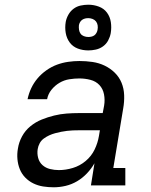

<svg xmlns="http://www.w3.org/2000/svg" viewBox="-20 -787 640 815"><path d="M208 8Q185 8 163 4.5Q141 1 121.5 -8.5Q102 -18 87 -33.5Q72 -49 64 -69Q56 -89 54 -111.5Q52 -134 56 -156Q60 -183 73.5 -208Q87 -233 109 -251Q131 -269 157 -279.5Q183 -290 209.5 -296.5Q236 -303 262.5 -305Q289 -307 315 -307H416L422 -339Q426 -363 421.5 -386.5Q417 -410 402 -426Q387 -442 364 -448Q341 -454 317 -454Q296 -454 274 -450.5Q252 -447 232.5 -435.5Q213 -424 198.5 -406Q184 -388 180 -366H97Q102 -390 112.5 -412.5Q123 -435 139.5 -454.5Q156 -474 177.5 -489Q199 -504 222 -512.5Q245 -521 269.5 -524.5Q294 -528 317 -528Q345 -528 372.5 -524Q400 -520 424 -508.5Q448 -497 467 -478.5Q486 -460 496 -435.5Q506 -411 507 -383Q508 -355 503 -327L461 -74H512V0H366L381 -94Q368 -71 349 -51Q330 -31 307 -17.5Q284 -4 258.5 2Q233 8 208 8ZM230 -65Q259 -65 289 -74Q319 -83 343.5 -103.5Q368 -124 381.5 -152Q395 -180 400 -210L404 -234H315Q302 -234 289.5 -233.5Q277 -233 264.5 -231.5Q252 -230 239.5 -227.5Q227 -225 214 -221.5Q201 -218 189 -212.5Q177 -207 166 -199Q155 -191 148.5 -179Q142 -167 140 -154Q137 -135 142 -116.5Q147 -98 160.5 -86Q174 -74 192.5 -69.5Q211 -65 230 -65ZM355 -573Q331 -573 310 -581Q289 -589 276 -606.5Q263 -624 259 -647Q255 -670 259 -694Q262 -710 270.5 -725Q279 -740 292.5 -750Q306 -760 322.5 -763.5Q339 -767 355 -767Q378 -767 399.5 -759Q421 -751 434 -733.5Q447 -716 450.5 -693Q454 -670 450 -646Q447 -630 439 -615Q431 -600 417 -590Q403 -580 386.5 -576.5Q370 -573 355 -573ZM355 -630Q361 -630 368 -631.5Q375 -633 380.5 -637Q386 -641 389.5 -647.5Q393 -654 394 -660Q396 -670 394.5 -679.5Q393 -689 387.5 -696Q382 -703 373 -706.5Q364 -710 355 -710Q348 -710 341.5 -708.5Q335 -707 329 -703Q323 -699 319.5 -692.5Q316 -686 315 -680Q314 -670 315.5 -660.5Q317 -651 322 -644Q327 -637 336 -633.5Q345 -630 355 -630Z"/></svg>

Font: Iosevka Etoile Oblique
Style: Regular
Weight: 400
Italic angle: -9°
Designer: Belleve Invis
Foundry: Belleve Invis
Version: Version 15.5.2; ttfautohint (v1.8.4)